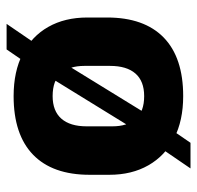

<svg xmlns="http://www.w3.org/2000/svg" viewBox="-28 -540 603 588"><g transform="rotate(-90 274.0 -245.5)"><path d="M274.1 13.5Q199 13.5 145.1 -14.3Q91.3 -42.1 62.3 -93Q33.2 -143.9 33.2 -212.6V-273Q33.2 -386.8 94.8 -446.3Q156.4 -505.8 274.1 -505.8Q349.6 -505.8 403.5 -478.1Q457.4 -450.3 486.1 -399.6Q514.9 -348.9 514.9 -280V-219.6Q514.9 -106 453.6 -46.2Q392.2 13.5 274.1 13.5ZM52.7 35.9 129.6 -76.6 163.3 -121.2 346.7 -418.9 370.5 -459.4 417.1 -527.3H495.4L419.8 -416.7L389.1 -374.1L206.4 -77L182 -38.2L131.2 35.9ZM274.1 -106Q320.1 -106 343.4 -132.8Q366.7 -159.6 366.7 -210.4V-289.1Q366.7 -334.6 344.4 -360.4Q322.2 -386.3 274.1 -386.3Q228.6 -386.3 205.1 -359.6Q181.6 -332.8 181.6 -282.2V-203.5Q181.6 -157.9 204 -131.9Q226.5 -106 274.1 -106Z"/></g></svg>

Font: Anek Bangla Medium
Style: Regular
Weight: 500
Designer: Sulekha Rajkumar (Bangla), Yesha Goshar (Latin)
Foundry: Ek Type
Version: Version 1.003